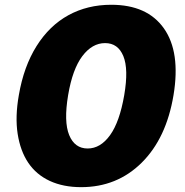

<svg xmlns="http://www.w3.org/2000/svg" viewBox="-20 -757 770 797"><path d="M316.8 19.9Q242.5 19.9 186.6 -6Q130.7 -32 97.5 -81.1Q64.3 -130.3 53.3 -201.3Q42.3 -272.4 58.2 -362.2Q78.5 -480.8 131.7 -565.7Q185 -650.6 264 -693.9Q343 -737.2 441.8 -737.2Q591.3 -737.2 660.5 -639Q729.8 -540.8 700.3 -362.2Q670.5 -182.9 568 -81.5Q465.6 19.9 316.8 19.9ZM343.8 -140.6Q397 -140.6 436.8 -195.8Q476.6 -251.1 495.7 -362.2Q514.2 -470.2 492 -524.1Q469.8 -578.1 416.2 -578.1Q362.6 -578.1 321.7 -524Q280.9 -469.8 262.8 -362.2Q244.3 -251.8 267.2 -196.2Q290.1 -140.6 343.8 -140.6Z"/></svg>

Font: Karasuma Gothic
Style: Italic
Weight: 900
Italic angle: -9.39999°
Designer: Rasmus Andersson / Ryoko Nishizuka
Foundry: Genbu
Version: Version 1.00